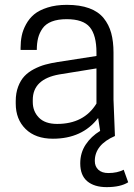

<svg xmlns="http://www.w3.org/2000/svg" viewBox="-20 -561 552 792"><path d="M371.1 103Q371.1 125.5 385.7 139.2Q400.4 152.8 426.8 152.8Q463.9 152.8 490.2 139.2L508.8 190.9Q477.1 210.9 419.9 210.9Q369.1 210.9 340.1 186.8Q311 162.6 311 112.8Q311 69.3 333.5 35.4Q356 1.5 393.1 -21L384.8 -74.2Q319.3 11.2 198.2 11.2Q126.5 11.2 85.7 -28.8Q44.9 -68.8 44.9 -133.8V-144Q44.9 -177.2 54.9 -203.6Q64.9 -230 80.8 -246.8Q96.7 -263.7 120.1 -275.9Q143.6 -288.1 166.5 -294.4Q189.5 -300.8 217.8 -305.2L377.9 -330.1V-344.2Q377.9 -415.5 350.6 -448.7Q323.2 -481.9 254.9 -481.9Q218.8 -481.9 193.6 -472.2Q168.5 -462.4 155.5 -443.8Q142.6 -425.3 137.2 -404.1Q131.8 -382.8 131.8 -355H64.9V-363.8Q64.9 -389.6 69.6 -413.1Q74.2 -436.5 87.4 -460.7Q100.6 -484.9 121.1 -502Q141.6 -519 176.3 -530Q210.9 -541 255.9 -541Q309.6 -541 347.7 -527.1Q385.7 -513.2 407.5 -486.3Q429.2 -459.5 438.7 -424.8Q448.2 -390.1 448.2 -344.2V-149.9L454.1 0Q371.1 36.1 371.1 103ZM215.8 -49.8Q326.2 -49.8 377.9 -133.8V-278.8L224.1 -253.9Q115.2 -234.4 115.2 -148.9V-140.1Q115.2 -101.6 140.6 -75.7Q166 -49.8 215.8 -49.8Z"/></svg>

Font: Cooper Hewitt
Style: Book
Weight: 705
Designer: Village Type and Design LLC
Foundry: Cooper Hewitt Smithsonian Design Museum
Version: 1.000